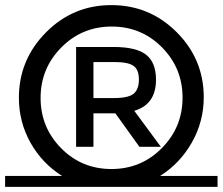

<svg xmlns="http://www.w3.org/2000/svg" viewBox="-20 -732 872 752"><path d="M832 -43V0H0V-43H223Q145 -92 99.5 -173Q54 -254 54 -349Q54 -498 160 -605Q266 -712 416 -712Q566 -712 672 -606Q778 -500 778 -351Q778 -256 731.5 -174Q685 -92 607 -43ZM416.5 -70Q533 -70 614 -152Q695 -234 695 -349.5Q695 -465 614.5 -546.5Q534 -628 417.5 -628Q301 -628 220 -546Q139 -464 139 -348.5Q139 -233 219.5 -151.5Q300 -70 416.5 -70ZM591 -420Q591 -323 506 -298L610 -157H526L432 -288H346V-157H278V-548H425Q514 -548 552.5 -517.5Q591 -487 591 -420ZM429 -489H346V-348H427Q483 -348 503.5 -365Q524 -382 524 -420.5Q524 -459 503 -474Q482 -489 429 -489Z"/></svg>

Font: Montserrat Subrayada
Style: Regular
Weight: 400
Designer: Julieta Ulanovsky
Foundry: Julieta Ulanovsky
Version: Version 2.001